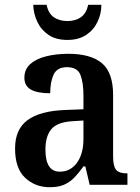

<svg xmlns="http://www.w3.org/2000/svg" viewBox="-20 -773 586 803"><path d="M188 10Q127 10 85 -29.5Q43 -69 43 -152Q43 -232 95 -270.5Q147 -309 252 -313L329 -316V-373Q329 -427 316.5 -459.5Q304 -492 260 -492Q219 -492 204.5 -461.5Q190 -431 190 -383Q136 -383 109 -398.5Q82 -414 82 -448Q82 -483 106.5 -505Q131 -527 173 -537.5Q215 -548 266 -548Q359 -548 406 -509Q453 -470 453 -376V-119Q453 -78 465.5 -63Q478 -48 509 -48H513V0H355L337 -77H329Q309 -49 290.5 -30Q272 -11 248 -0.5Q224 10 188 10ZM230 -55Q275 -55 302 -92.5Q329 -130 329 -191V-269L282 -266Q219 -262 194.5 -232.5Q170 -203 170 -147Q170 -55 230 -55ZM262 -606Q214 -606 183 -627Q152 -648 136 -682Q120 -716 119 -753H175Q182 -717 205 -701Q228 -685 262 -685Q296 -685 318.5 -701Q341 -717 349 -753H404Q404 -716 388 -682Q372 -648 340.5 -627Q309 -606 262 -606Z"/></svg>

Font: Noto Serif Thai SemiCondensed SemiBold
Style: Regular
Weight: 600
Width: 4
Designer: Monotype Design Team
Foundry: Monotype Imaging Inc.
Version: Version 2.002; ttfautohint (v1.8.4.7-5d5b)